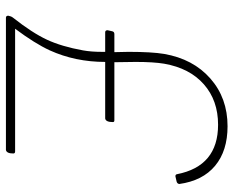

<svg xmlns="http://www.w3.org/2000/svg" viewBox="-90 -698 788 648"><g transform="rotate(90 304.0 -374.0)"><path d="M486 0H40Q33 0 33 -8Q35 -18 39 -23Q91 -89 114 -138.5Q137 -188 150 -260Q155 -288 155 -323V-335H89Q82 -335 82 -343Q84 -351 85.5 -358.5Q87 -366 95 -366H156L155 -414Q155 -492 162 -534Q179 -632 245 -690Q311 -748 406 -748Q489 -748 539.5 -706Q590 -664 601 -585Q600 -578 592.5 -576Q585 -574 575 -572Q569 -572 568 -577Q541 -716 401 -716Q319 -716 264.5 -668Q210 -620 195 -534Q189 -498 189 -438L190 -366H386Q392 -366 392 -361Q392 -337 380 -335H189Q189 -234 150 -148Q127 -98 77 -31H491Q498 -31 498 -25Q498 -2 486 0Z"/></g></svg>

Font: YamahaIndonesia935. App Thin
Style: Italic
Weight: 100
Italic angle: -10°
Designer: Dalton Maag Ltd
Foundry: Dalton Maag Ltd
Version: Version 1.002; January 01, 2024; Regular/Italic